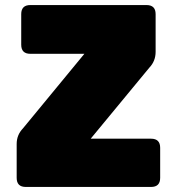

<svg xmlns="http://www.w3.org/2000/svg" viewBox="-20 -740 700 760"><path d="M578 0H82Q46 0 46 -36V-170Q46 -206 71 -232L314 -527H100Q64 -527 64 -563V-684Q64 -720 100 -720H560Q596 -720 596 -684V-535Q596 -498 571 -472L339 -191H578Q614 -191 614 -155V-36Q614 0 578 0Z"/></svg>

Font: Bungee Spice
Style: Regular
Weight: 400
Designer: David Jonathan Ross
Foundry: David Jonathan Ross
Version: Version 2.000